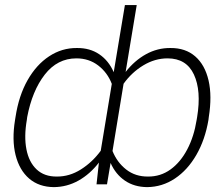

<svg xmlns="http://www.w3.org/2000/svg" viewBox="-20 -748 910 779"><path d="M827.1 -272.9 825.7 -261.2Q812 -180.7 776.6 -119.4Q741.2 -58.1 689.7 -23.7Q638.2 10.7 576.7 11.2Q524.9 10.7 487.1 -14.9Q449.2 -40.5 428.7 -86.9L414.1 0H371.6L381.3 -88.4Q345.2 -41.5 298.6 -15.4Q252 10.7 198.7 11.2Q138.2 10.7 98.4 -23.4Q58.6 -57.6 43.2 -118.9Q27.8 -180.2 41 -261.2L43 -273.4Q56.2 -359.9 91.8 -422.6Q127.4 -485.4 179.2 -519.5Q231 -553.7 292 -553.2Q344.7 -553.7 382.8 -527.8Q420.9 -502 441.4 -455.1L486.8 -727.5H534.7L489.7 -456.1Q525.9 -502.4 572.5 -528.1Q619.1 -553.7 671.4 -553.2Q732.4 -553.7 772 -519.3Q811.5 -484.9 826.2 -421.6Q840.8 -358.4 827.1 -272.9ZM777.8 -261.2 779.8 -272.9Q797.4 -379.9 766.8 -445.6Q736.3 -511.2 659.7 -511.2Q608.4 -511.2 561.3 -482.7Q514.2 -454.1 481.4 -408.2L436.5 -135.3Q455.1 -88.9 492.2 -60.1Q529.3 -31.2 580.6 -31.7Q631.3 -31.2 671.9 -60.5Q712.4 -89.8 739.7 -141.8Q767.1 -193.8 777.8 -261.2ZM90.3 -272.9 88.9 -261.7Q77.1 -194.3 87.2 -142.3Q97.2 -90.3 128.4 -60.8Q159.7 -31.2 210.4 -31.7Q261.7 -31.2 308.1 -60.5Q354.5 -89.8 388.7 -136.2L433.6 -407.7Q416 -453.6 378.4 -482.4Q340.8 -511.2 290 -511.2Q212.9 -511.2 161.6 -445.3Q110.4 -379.4 90.3 -272.9Z"/></svg>

Font: Inter Extra Light
Style: Italic
Weight: 200
Italic angle: -9.39999°
Designer: Rasmus Andersson
Foundry: rsms
Version: Version 4.000;git-3c8e0fc